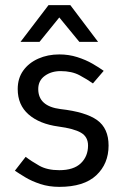

<svg xmlns="http://www.w3.org/2000/svg" viewBox="-20 -720 481 748"><path d="M38 -55 80 -109Q102 -92 133 -74.5Q164 -57 211 -57Q267 -57 295 -84Q323 -111 323 -153Q323 -187 295.5 -203Q268 -219 208 -227Q134 -237 91.5 -274Q49 -311 49 -373Q49 -415 70.5 -445Q92 -475 129 -491.5Q166 -508 211 -508Q248 -508 281 -497.5Q314 -487 340 -472Q366 -457 384 -444L342 -395Q321 -410 290.5 -426.5Q260 -443 216 -443Q180 -443 154.5 -424.5Q129 -406 129 -373Q129 -306 216 -295Q314 -284 358.5 -252Q403 -220 403 -153Q403 -82 355 -37Q307 8 211 8Q171 8 137.5 -3Q104 -14 79 -29Q54 -44 38 -55ZM60 -557 169 -700H254L362 -557H289L211 -652L134 -557Z"/></svg>

Font: Epunda Sans
Style: Regular
Weight: 400
Designer: Simon Atzbach
Foundry: typofactur
Version: Version 2.204; ttfautohint (v1.8.4.7-5d5b)